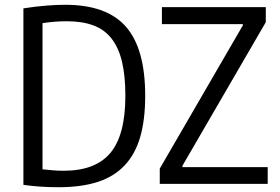

<svg xmlns="http://www.w3.org/2000/svg" viewBox="-20 -770 1172 804"><path d="M649 -64 997 -664V-669H658V-740H1093V-677L744 -76V-70H1101V0H649ZM225 14Q186 14 149 11.5Q112 9 78 4V-735Q129 -743 173.5 -746.5Q218 -750 253 -750Q427 -750 507.5 -658Q588 -566 588 -369Q588 -268 567 -196Q546 -124 501.5 -77Q457 -30 388.5 -8Q320 14 225 14ZM247 -55Q380 -55 442.5 -130Q505 -205 505 -369Q505 -452 491 -511Q477 -570 447.5 -608Q418 -646 371.5 -663.5Q325 -681 260 -681Q235 -681 208.5 -679Q182 -677 158 -673V-61Q185 -58 205.5 -56.5Q226 -55 247 -55Z"/></svg>

Font: Encode Sans Condensed
Style: Regular
Weight: 400
Designer: Pablo Impallari, Andres Torresi
Foundry: Pablo Impallari, Andres Torresi
Version: Version 1.000; ttfautohint (v1.00) -l 8 -r 50 -G 200 -x 14 -